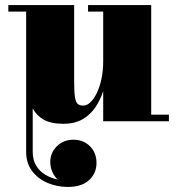

<svg xmlns="http://www.w3.org/2000/svg" viewBox="-20 -480 702 760"><path d="M578.5 -460V-26H648.5V0H388.5V-119Q377.5 -85.5 358 -56Q338.5 -26.5 307.2 -8.2Q276 10 230.5 10Q181.5 10 152.8 -6.5Q124 -23 109.5 -51V121Q109.5 152.5 122.8 175Q136 197.5 158.5 211.2Q181 225 208.5 230.5Q195.5 219.5 187.2 200.5Q179 181.5 179 161Q179 125 205 99Q231 73 270.5 73Q310.5 73 336.2 99Q362 125 362 165Q362 205.5 332.8 232.8Q303.5 260 248.5 260Q206 260 168.2 244Q130.5 228 107 197Q83.5 166 83.5 121V-434H13V-460H273.5V-157.5Q273.5 -115.5 276.8 -95.2Q280 -75 287.8 -68.5Q295.5 -62 309.5 -62Q324 -62 338 -75.2Q352 -88.5 363.5 -112.5Q375 -136.5 381.8 -168.5Q388.5 -200.5 388.5 -237.5V-434H328.5V-460Z"/></svg>

Font: Bodoni Moda 9pt Black
Style: Regular
Weight: 900
Designer: Owen Earl
Foundry: indestructible type
Version: Version 2.005